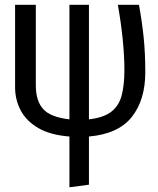

<svg xmlns="http://www.w3.org/2000/svg" viewBox="-20 -560 655 797"><path d="M349.2 -540V-64.6Q411.3 -71.8 442.8 -96.9Q474.4 -122.1 485.4 -165.1Q496.4 -208.2 496.4 -269.2Q496.4 -325.6 489.5 -395.4Q482.6 -465.1 469.2 -540H556.9Q569.2 -472.3 576.2 -406.2Q583.1 -340 583.1 -260Q583.1 -145.6 527.4 -74.9Q471.8 -4.1 349.2 6.7V206.7L268.2 217.4V6.7Q188.7 0.5 139 -28.5Q89.2 -57.4 65.9 -101.8Q42.6 -146.2 42.6 -197.9V-540H128.7V-205.6Q128.7 -141.5 159.2 -107.4Q189.7 -73.3 268.2 -64.6V-540Z"/></svg>

Font: FiraCode Nerd Font Mono
Style: Regular
Weight: 400
Monospace: yes
Designer: Carrois Corporate, Edenspiekermann AG, Nikita Prokopov
Foundry: Carrois Corporate, Edenspiekermann AG, Nikita Prokopov
Version: Version 6.002;Nerd Fonts 3.4.0